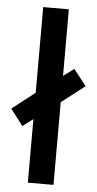

<svg xmlns="http://www.w3.org/2000/svg" viewBox="-77 -794 419 828"><g transform="rotate(5 132.5 -380.0)"><path d="M76 0H187V-358L288 -436L233 -506L187 -472V-760H76V-389L-23 -312L31 -241L76 -275Z"/></g></svg>

Font: Noto Sans Khmer ExtraCondensed SemiBold
Style: Regular
Weight: 600
Width: 2
Designer: Danh Hong and the Monotype Design Team
Foundry: Monotype Imaging Inc.
Version: Version 2.004